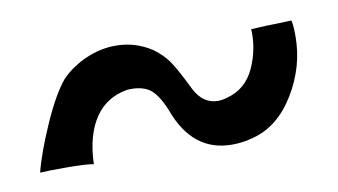

<svg xmlns="http://www.w3.org/2000/svg" viewBox="-38 -422 647 367"><g transform="rotate(-10 285.0 -238.5)"><path d="M208 -264Q234 -266 250 -256Q266 -246 280 -212Q311 -126 388 -126Q409 -126 430 -132Q479 -145 511 -197.5Q543 -250 543 -309Q543 -329 541 -338L540 -340L514 -339Q496 -339 462 -337Q464 -298 447.5 -262Q431 -226 394 -216Q384 -213 376 -213Q347 -213 331 -244Q312 -283 301 -299.5Q290 -316 271 -330Q239 -351 201 -351Q172 -351 144 -339Q116 -327 95 -306Q73 -280 49.5 -226.5Q26 -173 17 -137Q34 -138 64 -138Q108 -138 121 -135V-137Q123 -191 145 -224Q167 -257 208 -264Z"/></g></svg>

Font: Londrina Solid Light
Style: Regular
Weight: 300
Designer: Marcelo Magalhaes
Foundry: Marcelo Magalhães
Version: Version 1.002